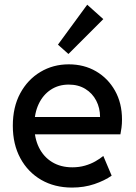

<svg xmlns="http://www.w3.org/2000/svg" viewBox="-20 -806 589 833"><path d="M292.5 7.8Q216.8 7.8 158.9 -25.6Q101.1 -59.1 68.4 -119.4Q35.6 -179.7 35.6 -260.3Q35.6 -341.8 67.9 -401.4Q100.1 -460.9 155.3 -493.9Q210.4 -526.9 278.3 -526.9Q344.7 -526.9 396.7 -496.6Q448.7 -466.3 479 -412.4Q509.3 -358.4 509.3 -287.6Q509.3 -268.1 507.1 -251.7Q504.9 -235.4 502.4 -223.1H110.8V-298.3H414.1Q414.1 -337.4 397.5 -369.4Q380.9 -401.4 350.3 -420.2Q319.8 -439 278.3 -439Q233.9 -439 200.2 -416.7Q166.5 -394.5 147.7 -354.5Q128.9 -314.5 128.9 -261.2Q128.9 -207 148.9 -166.3Q168.9 -125.5 206.1 -102.8Q243.2 -80.1 293.9 -80.1Q323.2 -80.1 348.6 -87.4Q374 -94.7 394 -106.2Q414.1 -117.7 428.2 -129.4L464.4 -43.9Q434.1 -22.5 389.4 -7.3Q344.7 7.8 292.5 7.8ZM276.9 -571.8 231.4 -612.3 358.4 -785.6 428.2 -723.1Z"/></svg>

Font: Reddit Sans Medium
Style: Regular
Weight: 500
Designer: Stephen Hutchings
Foundry: Reddit
Version: Version 1.014